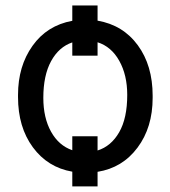

<svg xmlns="http://www.w3.org/2000/svg" viewBox="-20 -608 606 686"><path d="M44.4 -269Q44.4 -371.6 96.2 -444.3Q147.9 -517.1 238.3 -533.7V-588.4H328.6V-534.2Q419.4 -518.6 472.4 -446.3Q525.4 -374 525.4 -266.1V-258.3Q525.4 -152.8 471.4 -80.6Q417.5 -8.3 328.6 5.9V58.1H238.3V5.4Q150.4 -9.8 97.4 -81.8Q44.4 -153.8 44.4 -261.2ZM328.6 -70.3Q377 -85.4 405.8 -135.5Q434.6 -185.5 434.6 -269Q434.6 -339.8 406.2 -390.6Q377.9 -441.4 328.6 -457V-409.2H238.3V-456.5Q190.4 -440.4 162.6 -389.6Q134.8 -338.9 134.8 -258.3Q134.8 -187 162.4 -137.5Q189.9 -87.9 238.3 -71.3V-121.1H328.6Z"/></svg>

Font: Noboto
Style: Regular
Weight: 400
Designer: Google
Version: Version 2.001101; 2014